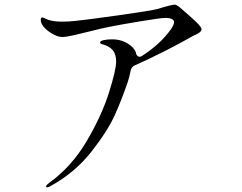

<svg xmlns="http://www.w3.org/2000/svg" viewBox="-20 -774 1040 825"><path d="M846 -648Q846 -642 839 -636Q830 -628 810 -620L783 -605Q752 -587 684 -552.5Q616 -518 561 -494Q547 -489 542 -473Q536 -443 529 -422Q504 -348 473.5 -280Q443 -212 373 -122.5Q303 -33 198 25Q188 31 184 31Q178 31 178 26Q178 23 184 18Q190 13 191 12Q287 -57 351.5 -166Q416 -275 447.5 -374Q479 -473 479 -509Q479 -542 463.5 -559.5Q448 -577 416 -585Q410 -587 410 -591Q410 -598 425.5 -601.5Q441 -605 462 -605Q492 -605 515.5 -594Q539 -583 552 -568Q565 -553 565 -542Q571 -530 580 -530Q585 -530 589 -533Q669 -584 715 -649Q728 -669 728 -678Q728 -697 690 -697Q671 -697 583.5 -682.5Q496 -668 446 -658Q416 -652 365 -639Q330 -630 296.5 -622.5Q263 -615 247 -615Q226 -615 198 -633Q170 -651 160 -670Q155 -680 155 -688Q155 -699 162 -699Q165 -699 174 -694.5Q183 -690 190 -688Q212 -681 248 -681Q273 -681 302 -684Q345 -688 487.5 -708Q630 -728 659 -736Q717 -754 731 -754Q738 -754 753 -742Q794 -707 820 -682.5Q846 -658 846 -648Z"/></svg>

Font: Shippori Mincho B1
Style: Regular
Weight: 400
Designer: FONTDASU
Foundry: FONTDASU / Google Inc. / but / Adobe
Version: Version 3.110; ttfautohint (v1.8.3)